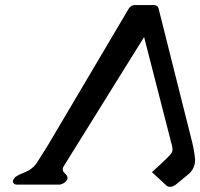

<svg xmlns="http://www.w3.org/2000/svg" viewBox="-20 -724 786 754"><path d="M232.4 -74.7Q228 -68.8 227.1 -63.5Q226.1 -59.6 226.6 -56.6Q227.5 -50.8 231.7 -46.4Q235.8 -42 240.2 -37.6Q246.6 -29.8 244.6 -21.5Q244.1 -19.5 242.7 -16.1Q238.8 -10.7 230.5 -4.9Q220.7 1 212.4 1H46.9Q35.6 1 32.2 -6.3Q30.8 -9.3 30.8 -12.2Q30.8 -13.7 31.2 -14.6Q32.2 -19.5 35.6 -22.9Q39.1 -29.3 47.9 -33.7Q56.6 -39.1 68.8 -43.7Q81.1 -48.3 92.8 -54.7Q113.3 -67.4 124 -83.5Q137.2 -103.5 168.9 -154.8Q168.9 -154.8 472.2 -667.5Q474.6 -671.9 481 -682.6Q487.3 -693.4 490.2 -695.8Q498.5 -704.1 510.3 -704.1H584Q592.8 -704.1 599.6 -697.8Q603.5 -690.9 605 -681.6L729.5 -186Q742.2 -138.7 745.6 -103.5Q746.1 -99.1 746.1 -95.2Q746.1 -86.4 744.1 -78.1Q738.8 -55.7 720.2 -40L669.9 1.5Q657.7 9.8 647.9 9.8Q638.2 9.8 632.3 3.4L576.7 -47.9L614.3 -82.5Q638.7 -105.5 651.4 -119.6Q655.3 -124.5 656.7 -130.9Q658.7 -139.2 655.8 -150.4L545.9 -578.6Z"/></svg>

Font: Caudex
Style: Bold
Weight: 700
Italic angle: -13°
Version: Version 1.04